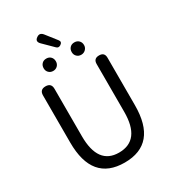

<svg xmlns="http://www.w3.org/2000/svg" viewBox="-250 -1207 1222 1355"><g transform="rotate(-30 360.5 -529.5)"><path d="M535.2 -299.8V-689.5Q535.2 -733.4 580.1 -733.4Q624 -733.4 624 -689.5V-302.7Q624 12.7 360.4 12.7Q96.7 12.7 96.7 -302.7V-686.5Q96.7 -733.4 143.6 -733.4Q190.4 -733.4 190.4 -686.5V-299.8Q190.4 -68.4 360.4 -68.4Q535.2 -68.4 535.2 -299.8ZM345.7 -934.6Q291 -989.3 265.6 -1013.7Q236.3 -1043 269.5 -1064.5Q295.9 -1083 318.4 -1055.7L386.7 -968.8Q403.3 -948.2 379.9 -932.6Q360.4 -919.9 345.7 -934.6ZM295.9 -849.6Q295.9 -828.1 281.7 -814Q267.6 -799.8 246.1 -799.8Q224.6 -799.8 210.4 -814Q196.3 -828.1 196.3 -849.6Q196.3 -872.1 210 -886.2Q223.6 -900.4 246.1 -900.4Q268.6 -900.4 282.2 -886.2Q295.9 -872.1 295.9 -849.6ZM525.4 -849.6Q525.4 -829.1 510.7 -814.5Q496.1 -799.8 474.6 -799.8Q453.1 -799.8 439 -814Q424.8 -828.1 424.8 -849.6Q424.8 -872.1 438.5 -886.2Q452.1 -900.4 474.6 -900.4Q497.1 -900.4 511.2 -886.2Q525.4 -872.1 525.4 -849.6Z"/></g></svg>

Font: GenSenMaruGothic TW TTF Regular
Style: Regular
Weight: 400
Version: Version 1.301